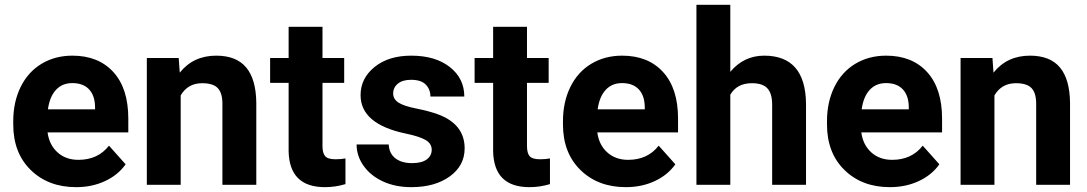

<svg xmlns="http://www.w3.org/2000/svg" viewBox="-20 -770 4531 800"><path d="M297.4 9.8Q181.2 9.8 108.2 -61.5Q35.2 -132.8 35.2 -251.5V-265.1Q35.2 -344.7 65.9 -407.5Q96.7 -470.2 153.1 -504.2Q209.5 -538.1 281.7 -538.1Q390.1 -538.1 452.4 -469.7Q514.6 -401.4 514.6 -275.9V-218.3H178.2Q185.1 -166.5 219.5 -135.3Q253.9 -104 306.6 -104Q388.2 -104 434.1 -163.1L503.4 -85.4Q471.7 -40.5 417.5 -15.4Q363.3 9.8 297.4 9.8ZM281.2 -423.8Q239.3 -423.8 213.1 -395.5Q187 -367.2 179.7 -314.5H376V-325.7Q375 -372.6 350.6 -398.2Q326.2 -423.8 281.2 -423.8Z M724.6 -528.3 729 -467.3Q785.6 -538.1 880.9 -538.1Q964.8 -538.1 1005.9 -488.8Q1046.9 -439.5 1047.9 -341.3V0H906.7V-337.9Q906.7 -382.8 887.2 -403.1Q867.7 -423.3 822.3 -423.3Q762.7 -423.3 732.9 -372.6V0H591.8V-528.3Z M1323.7 -658.2V-528.3H1414.1V-424.8H1323.7V-161.1Q1323.7 -131.8 1335 -119.1Q1346.2 -106.4 1377.9 -106.4Q1401.4 -106.4 1419.4 -109.9V-2.9Q1377.9 9.8 1334 9.8Q1185.5 9.8 1182.6 -140.1V-424.8H1105.5V-528.3H1182.6V-658.2Z M1778.8 -146Q1778.8 -171.9 1753.2 -186.8Q1727.5 -201.7 1670.9 -213.4Q1482.4 -252.9 1482.4 -373.5Q1482.4 -443.8 1540.8 -491Q1599.1 -538.1 1693.4 -538.1Q1793.9 -538.1 1854.2 -490.7Q1914.6 -443.4 1914.6 -367.7H1773.4Q1773.4 -397.9 1753.9 -417.7Q1734.4 -437.5 1692.9 -437.5Q1657.2 -437.5 1637.7 -421.4Q1618.2 -405.3 1618.2 -380.4Q1618.2 -356.9 1640.4 -342.5Q1662.6 -328.1 1715.3 -317.6Q1768.1 -307.1 1804.2 -293.9Q1916 -252.9 1916 -151.9Q1916 -79.6 1854 -34.9Q1792 9.8 1693.8 9.8Q1627.4 9.8 1575.9 -13.9Q1524.4 -37.6 1495.1 -78.9Q1465.8 -120.1 1465.8 -168H1599.6Q1601.6 -130.4 1627.4 -110.4Q1653.3 -90.3 1696.8 -90.3Q1737.3 -90.3 1758.1 -105.7Q1778.8 -121.1 1778.8 -146Z M2175.8 -658.2V-528.3H2266.1V-424.8H2175.8V-161.1Q2175.8 -131.8 2187 -119.1Q2198.2 -106.4 2230 -106.4Q2253.4 -106.4 2271.5 -109.9V-2.9Q2230 9.8 2186 9.8Q2037.6 9.8 2034.7 -140.1V-424.8H1957.5V-528.3H2034.7V-658.2Z M2587.9 9.8Q2471.7 9.8 2398.7 -61.5Q2325.7 -132.8 2325.7 -251.5V-265.1Q2325.7 -344.7 2356.4 -407.5Q2387.2 -470.2 2443.6 -504.2Q2500 -538.1 2572.3 -538.1Q2680.7 -538.1 2742.9 -469.7Q2805.2 -401.4 2805.2 -275.9V-218.3H2468.8Q2475.6 -166.5 2510 -135.3Q2544.4 -104 2597.2 -104Q2678.7 -104 2724.6 -163.1L2793.9 -85.4Q2762.2 -40.5 2708 -15.4Q2653.8 9.8 2587.9 9.8ZM2571.8 -423.8Q2529.8 -423.8 2503.7 -395.5Q2477.5 -367.2 2470.2 -314.5H2666.5V-325.7Q2665.5 -372.6 2641.1 -398.2Q2616.7 -423.8 2571.8 -423.8Z M3022.9 -470.7Q3079.1 -538.1 3164.1 -538.1Q3335.9 -538.1 3338.4 -338.4V0H3197.3V-334.5Q3197.3 -379.9 3177.7 -401.6Q3158.2 -423.3 3112.8 -423.3Q3050.8 -423.3 3022.9 -375.5V0H2881.8V-750H3022.9Z M3688 9.8Q3571.8 9.8 3498.8 -61.5Q3425.8 -132.8 3425.8 -251.5V-265.1Q3425.8 -344.7 3456.5 -407.5Q3487.3 -470.2 3543.7 -504.2Q3600.1 -538.1 3672.4 -538.1Q3780.8 -538.1 3843 -469.7Q3905.3 -401.4 3905.3 -275.9V-218.3H3568.8Q3575.7 -166.5 3610.1 -135.3Q3644.5 -104 3697.3 -104Q3778.8 -104 3824.7 -163.1L3894 -85.4Q3862.3 -40.5 3808.1 -15.4Q3753.9 9.8 3688 9.8ZM3671.9 -423.8Q3629.9 -423.8 3603.8 -395.5Q3577.6 -367.2 3570.3 -314.5H3766.6V-325.7Q3765.6 -372.6 3741.2 -398.2Q3716.8 -423.8 3671.9 -423.8Z M4115.2 -528.3 4119.6 -467.3Q4176.3 -538.1 4271.5 -538.1Q4355.5 -538.1 4396.5 -488.8Q4437.5 -439.5 4438.5 -341.3V0H4297.4V-337.9Q4297.4 -382.8 4277.8 -403.1Q4258.3 -423.3 4212.9 -423.3Q4153.3 -423.3 4123.5 -372.6V0H3982.4V-528.3Z"/></svg>

Font: Vazir FD
Style: Bold-FD
Weight: 700
Designer: Saber Rastikerdar
Foundry: Saber Rastikerdar
Version: Version 30.1.0